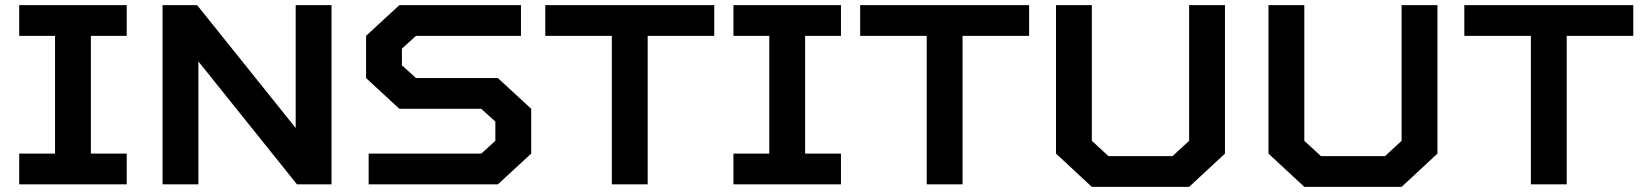

<svg xmlns="http://www.w3.org/2000/svg" viewBox="-20 -720 6420 750"><path d="M475 0H55V-120H195V-580H55V-700H475V-580H335V-120H475Z M1135 -220V-700H1275V0H1140L755 -480V0H615V-700H750Z M1540 -295 1410 -415V-580L1540 -700H2015V-580H1605L1550 -530V-465L1605 -415H1925L2055 -295V-120L1925 0H1420V-120H1860L1915 -170V-245L1860 -295Z M2510 0H2370V-580H2110V-700H2770V-580H2510Z M3265 0H2845V-120H2985V-580H2845V-700H3265V-580H3125V-120H3265Z M3740 0H3600V-580H3340V-700H4000V-580H3740Z M4625 -170V-700H4765V-120L4625 10H4245L4105 -120V-700H4245V-170L4310 -110H4560Z M5455 -170V-700H5595V-120L5455 10H5075L4935 -120V-700H5075V-170L5140 -110H5390Z M6100 0H5960V-580H5700V-700H6360V-580H6100Z"/></svg>

Font: Squares Bold
Style: Regular
Weight: 400
Designer: Typetype
Foundry: Typetype
Version: Version 001.000